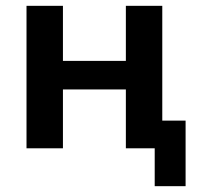

<svg xmlns="http://www.w3.org/2000/svg" viewBox="-20 -509 678 659"><path d="M511 130V0H412V-202H196V0H71V-489H196V-300H412V-489H537V-95H617V130Z"/></svg>

Font: NunitoSans3
Style: Bold
Weight: 700
Designer: Vernon Adams
Foundry: Vernon Adams
Version: Version 3.101;gftools[0.9.27]